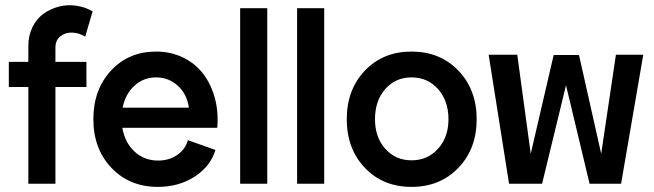

<svg xmlns="http://www.w3.org/2000/svg" viewBox="-20 -712 2534 744"><path d="M89.8 -533.2Q89.8 -574.7 106.2 -607.7Q122.6 -640.6 149.4 -659.4Q176.3 -678.2 208.7 -686.5Q241.2 -694.8 275.4 -689.9Q309.6 -685.1 338.9 -668L310.1 -569.8Q286.1 -585 259.3 -585.7Q232.4 -586.4 213.6 -571Q194.8 -555.7 194.8 -527.8V-472.2H314.9V-375H194.8V0H89.8V-375H14.2V-472.2H89.8Z M591.8 12.2Q481.9 12.2 411.9 -61.5Q341.8 -135.3 341.8 -250Q341.8 -364.7 410.2 -438.5Q478.5 -512.2 585 -512.2Q643.1 -512.2 690.9 -488.3Q738.8 -464.4 768.8 -424.1Q798.8 -383.8 813 -330.1Q827.1 -276.4 821.8 -216.8H454.1Q463.9 -159.2 501.5 -124.5Q539.1 -89.8 592.8 -89.8Q635.3 -89.8 667 -111.8Q698.7 -133.8 708 -168.9L814.9 -130.9Q795.4 -66.9 733.9 -27.3Q672.4 12.2 591.8 12.2ZM455.1 -294.9H711.9Q704.6 -347.2 669.2 -379.6Q633.8 -412.1 585 -412.1Q536.1 -412.1 501 -379.9Q465.8 -347.7 455.1 -294.9Z M910.6 0V-680.2H1015.6V0Z M1131.3 0V-680.2H1236.3V0Z M1756.1 -61.5Q1685.1 12.2 1574.7 12.2Q1464.4 12.2 1394 -61.5Q1323.7 -135.3 1323.7 -250Q1323.7 -364.7 1394 -438.5Q1464.4 -512.2 1574.7 -512.2Q1685.1 -512.2 1756.1 -438.5Q1827.1 -364.7 1827.1 -250Q1827.1 -135.3 1756.1 -61.5ZM1574.7 -90.8Q1637.2 -90.8 1677.5 -135.7Q1717.8 -180.7 1717.8 -250Q1717.8 -321.3 1677.5 -366.7Q1637.2 -412.1 1574.7 -412.1Q1512.2 -412.1 1472.7 -366.7Q1433.1 -321.3 1433.1 -250Q1433.1 -180.2 1472.9 -135.5Q1512.7 -90.8 1574.7 -90.8Z M1952.6 0 1873.5 -500H1984.4L2036.6 -116.2L2125.5 -499H2223.6L2309.6 -116.2L2366.7 -500H2472.7L2386.7 0H2264.6L2173.3 -381.8L2080.6 0Z"/></svg>

Font: Apfel Grotezk Mittel
Style: Regular
Weight: 500
Designer: Luigi Gorlero
Foundry: © 2023, Luigi Gorlero & Collletttivo
Version: Version 2.000;Glyphs 3.2 (3217)